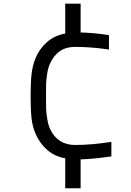

<svg xmlns="http://www.w3.org/2000/svg" viewBox="-20 -853 707 1040"><path d="M145.8 -333.3Q145.8 -403 150.7 -449.5Q155.6 -496.1 171.9 -536.5Q192.7 -587.9 233.7 -624.3Q274.7 -660.8 333.3 -671.2V-833.3H416.7V-677.1Q492.2 -675.1 570.3 -662.8V-584.6Q475.3 -599 385.4 -599Q291 -599 250 -506.5Q240.2 -485 235.4 -453.1Q230.5 -421.2 229.8 -398.4Q229.2 -375.7 229.2 -333.3Q229.2 -289.1 229.8 -265.3Q230.5 -241.5 236 -208.3Q241.5 -175.1 252 -153Q292.3 -67.7 388 -67.7Q474.6 -67.7 583.3 -84.6V-5.9Q491.5 7.8 416.7 10.4V166.7H333.3V4.6Q276 -5.9 236 -40.7Q196 -75.5 173.8 -125.7Q155.6 -166.7 150.7 -213.5Q145.8 -260.4 145.8 -333.3Z"/></svg>

Font: Monoid
Style: Regular
Weight: 400
Width: 4
Monospace: yes
Designer: Andreas Larsen (@larsenwork)
Version: Version 0.61